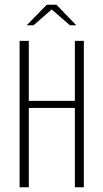

<svg xmlns="http://www.w3.org/2000/svg" viewBox="-20 -793 438 813"><path d="M63 -620H102V-366H297V-620H335V0H297V-336H102V0H63ZM93 -686 178 -773H219L303 -686H276L199 -753L122 -686Z"/></svg>

Font: Smooch Sans Thin Light
Style: Regular
Weight: 300
Version: Version 1.010